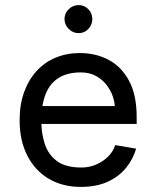

<svg xmlns="http://www.w3.org/2000/svg" viewBox="-20 -720 609 753"><path d="M296 13Q226 13 172 -18.5Q118 -50 87.5 -109Q57 -168 57 -248Q57 -310 74.5 -358.5Q92 -407 123.5 -441.5Q155 -476 198.5 -494Q242 -512 293 -512Q355 -512 405.5 -485.5Q456 -459 486 -403.5Q516 -348 516 -261V-234H137V-304H430Q430 -319 422.5 -341.5Q415 -364 399 -385.5Q383 -407 357.5 -421.5Q332 -436 297 -436Q243 -436 208.5 -413.5Q174 -391 158 -348.5Q142 -306 142 -245Q142 -198 155.5 -156Q169 -114 203 -88.5Q237 -63 300 -63Q329 -63 355.5 -74Q382 -85 402.5 -104.5Q423 -124 432 -151L514 -137Q502 -96 474.5 -62Q447 -28 403 -7.5Q359 13 296 13ZM288 -590Q266 -590 249.5 -606.5Q233 -623 233 -645Q233 -668 249.5 -684Q266 -700 288 -700Q311 -700 326.5 -684Q342 -668 342 -645Q342 -623 326.5 -606.5Q311 -590 288 -590Z"/></svg>

Font: Inclusive Sans
Style: Regular
Weight: 400
Designer: Olivia King
Foundry: Olivia King
Version: Version 2.004